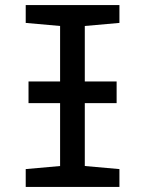

<svg xmlns="http://www.w3.org/2000/svg" viewBox="-20 -734 570 754"><path d="M81 0H449V-70L313 -82V-329H438V-414H313V-632L449 -644V-714H81V-644L216 -632V-414H92V-329H216V-82L81 -70Z"/></svg>

Font: Noto Sans Mono Condensed Medium
Style: Regular
Weight: 500
Width: 3
Designer: Monotype Design Team
Foundry: Monotype Imaging Inc.
Version: Version 2.014